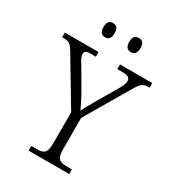

<svg xmlns="http://www.w3.org/2000/svg" viewBox="-222 -1022 1026 1139"><g transform="rotate(30 291.5 -453.0)"><path d="M389 -809C411 -809 427 -821 427 -858C427 -895 411 -906 389 -906C367 -906 350 -895 350 -858C350 -821 367 -809 389 -809ZM212 -809C234 -809 250 -821 250 -858C250 -895 234 -906 212 -906C190 -906 174 -895 174 -858C174 -821 190 -809 212 -809ZM156 0H434V-32H399C352 -32 329 -42 329 -111V-324L503 -620C532 -670 546 -682 581 -682H591V-714H370V-682H408C445 -682 458 -671 458 -650C458 -636 452 -618 439 -596L361 -463C337 -421 315 -383 304 -359C288 -393 267 -435 243 -476L167 -606C156 -623 146 -641 146 -657C146 -671 152 -682 188 -682H223V-714H-8V-682H3C42 -682 52 -672 75 -634L261 -323V-109C261 -41 238 -32 191 -32H156Z"/></g></svg>

Font: Noto Serif Bengali Light
Style: Regular
Weight: 300
Designer: Juan Bruce, Universal Thirst, Indian Type Foundry and the Monotype Design Team.
Foundry: Monotype Imaging Inc.
Version: Version 2.003